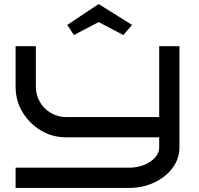

<svg xmlns="http://www.w3.org/2000/svg" viewBox="-20 -928 984 948"><path d="M866 -200Q866 -145 832.5 -99.5Q799 -54 742 -27Q685 0 616 0H57V-100H616Q657 -100 691 -113.5Q725 -127 745.5 -150Q766 -173 766 -200V-250H307Q238 -250 181.5 -284Q125 -318 91 -374.5Q57 -431 57 -500V-700H157V-500Q157 -459 177 -424.5Q197 -390 231.5 -370Q266 -350 307 -350H766V-700H866ZM589 -755 467 -819 345 -755 312 -805 467 -908 632 -805Z"/></svg>

Font: Bruno Ace SC
Style: Regular
Weight: 400
Version: Version 1.100; ttfautohint (v1.8.4.7-5d5b);gftools[0.9.27]